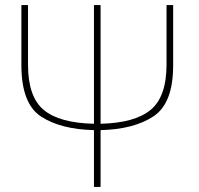

<svg xmlns="http://www.w3.org/2000/svg" viewBox="-20 -734 780 754"><path d="M660 -714H634V-481Q634 -354 571.5 -302.5Q509 -251 375 -248V-714H349V-248Q213 -251 151.5 -302.5Q90 -354 90 -480V-714H64V-478Q64 -327 141 -276.5Q218 -226 349 -223V0H375V-223Q505 -226 582.5 -277Q660 -328 660 -477Z"/></svg>

Font: Noto Sans UI Thin
Style: Regular
Weight: 250
Designer: Monotype Design Team
Foundry: Monotype Imaging Inc.
Version: Version 1.901